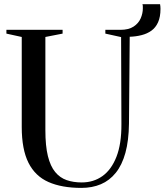

<svg xmlns="http://www.w3.org/2000/svg" viewBox="-20 -885 784 914"><path d="M367.5 9.5Q274 9.5 210.8 -18.5Q147.5 -46.5 115.5 -110.2Q83.5 -174 83.5 -280.5V-709L10.5 -725V-743H278V-725L196 -709V-265.5Q196 -190.5 208 -142Q220 -93.5 242.8 -66Q265.5 -38.5 297.5 -27.5Q329.5 -16.5 369 -16.5Q425.5 -16.5 468 -47Q510.5 -77.5 534.5 -139Q558.5 -200.5 558 -294L556.5 -708.5L481.5 -725V-743H553.5Q592.5 -743 616 -758.5Q639.5 -774 649.8 -797.8Q660 -821.5 660 -845.5Q660 -852 659.8 -856.8Q659.5 -861.5 658 -865H742Q743 -859.5 743.5 -854Q744 -848.5 744 -843Q744 -804.5 732.5 -779Q721 -753.5 700.8 -739Q680.5 -724.5 654 -717.8Q627.5 -711 597.5 -710L594 -297Q593 -215.5 577 -157.5Q561 -99.5 531.2 -62.5Q501.5 -25.5 460.2 -8Q419 9.5 367.5 9.5Z"/></svg>

Font: Merriweather 144pt
Style: Regular
Weight: 400
Version: Version 2.100